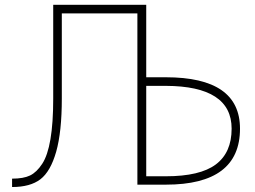

<svg xmlns="http://www.w3.org/2000/svg" viewBox="-20 -752 1040 784"><path d="M577.1 -32.2H657.2Q796.9 -32.2 861.3 -80.6Q925.8 -128.9 925.8 -226.6Q925.8 -400.4 657.2 -401.4H577.1ZM197.3 -349.6V-732.4H577.1V-436.5H657.2Q960 -436.5 960 -226.6Q960 2 657.2 2H569.3H541V-697.3H232.4V-349.6Q232.4 -213.9 209.5 -132.8Q186.5 -51.8 145 -20Q103.5 11.7 29.3 11.7V-22.5Q76.2 -22.5 103 -35.6Q129.9 -48.8 152.3 -83Q174.8 -117.2 186 -183.6Q197.3 -250 197.3 -349.6Z"/></svg>

Font: Gen Shin Gothic Monospace ExtraLight
Style: Regular
Weight: 200
Designer: [Source Han Sans]
Ryoko NISHIZUKA  (kana & ideographs); Paul D. Hunt (Latin, Greek & Cyrillic); Wenlong ZHANG  (bopomofo
Version: Version 1.002.20150607